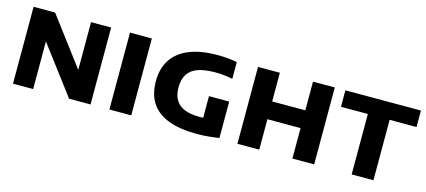

<svg xmlns="http://www.w3.org/2000/svg" viewBox="-51 -1015 3181 1435"><g transform="rotate(15 1539.5 -297.0)"><path d="M73 0V-595H239.5L541 -194.5H517.5V-595H673V0H507L205 -400.5H229V0Z M819 0V-595H988V0Z M1498.5 7.5Q1364 7.5 1275.5 -26.5Q1187 -60.5 1143.2 -127.8Q1099.5 -195 1099.5 -295.5Q1099.5 -393 1144.2 -461.8Q1189 -530.5 1277.5 -566.5Q1366 -602.5 1497.5 -602.5Q1536.5 -602.5 1575.5 -599Q1614.5 -595.5 1647 -588.5V-459Q1615.5 -465.5 1581.2 -469.2Q1547 -473 1511.5 -473Q1428.5 -473 1376.5 -453.8Q1324.5 -434.5 1299.8 -394.8Q1275 -355 1275 -293Q1275 -236.5 1297.5 -198Q1320 -159.5 1366 -140.2Q1412 -121 1483 -121Q1509.5 -121 1539.5 -123Q1569.5 -125 1593.5 -129L1512 -62V-289H1668.5V-7Q1626 -0.5 1582.2 3.5Q1538.5 7.5 1498.5 7.5Z M1809.5 0V-595H1978.5V-373H2235V-595H2403.5V0H2235V-235.5H1978.5V0Z M2693.5 0V-467.5H2485.5V-595H3070V-467.5H2862V0Z"/></g></svg>

Font: Encode Sans SC SemiExpanded
Style: Bold
Weight: 700
Width: 6
Designer: Multiple Designers
Foundry: Impallari Type
Version: Version 3.002